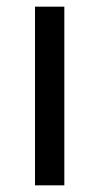

<svg xmlns="http://www.w3.org/2000/svg" viewBox="-20 -556 298 576"><path d="M173 0H85V-536H173Z"/></svg>

Font: Noto Sans Ethiopic
Style: Regular
Weight: 400
Designer: Monotype Design Team
Foundry: Monotype Imaging Inc.
Version: Version 2.102; ttfautohint (v1.8.4.7-5d5b)